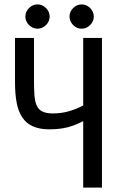

<svg xmlns="http://www.w3.org/2000/svg" viewBox="-20 -866 540 870"><path d="M150 -846Q172 -846 188.5 -829.5Q205 -813 205 -791Q205 -769 188.5 -752.5Q172 -736 150 -736Q128 -736 111.5 -752.5Q95 -769 95 -791Q95 -813 111.5 -829.5Q128 -846 150 -846ZM350 -846Q372 -846 388.5 -829.5Q405 -813 405 -791Q405 -769 388.5 -752.5Q372 -736 350 -736Q328 -736 311.5 -752.5Q295 -769 295 -791Q295 -813 311.5 -829.5Q328 -846 350 -846ZM442 -694V-16H357V-317Q318 -297 283 -288.5Q248 -280 204 -280Q159 -280 129 -293.5Q99 -307 81 -334Q63 -361 55.5 -400.5Q48 -440 48 -492V-694H134V-507Q134 -465 136 -435.5Q138 -406 146.5 -387.5Q155 -369 172.5 -360.5Q190 -352 220 -352Q256 -352 289 -361Q322 -370 357 -388V-694Z"/></svg>

Font: D2Coding
Style: Regular
Weight: 400
Monospace: yes
Designer: Yong-Rak Park; Jeong-Hwan Yoon; Sang-Min Lee;
Foundry: NHN Corporation
Version: Version 1.3.2; Build 20180524